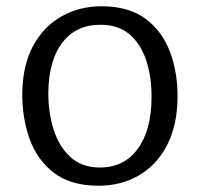

<svg xmlns="http://www.w3.org/2000/svg" viewBox="-20 -584 637 612"><path d="M294 8Q205.5 8 151.8 -33.2Q98 -74.5 74 -142.2Q50 -210 51 -289Q52.5 -377.5 86.2 -439Q120 -500.5 176.8 -532.2Q233.5 -564 304 -564Q391 -564 444.8 -523.5Q498.5 -483 522.8 -416.2Q547 -349.5 546 -271Q544.5 -182 511.8 -119.8Q479 -57.5 422.5 -24.8Q366 8 294 8ZM296 -50Q375.5 -49.5 419.2 -109.8Q463 -170 463 -274Q463.5 -338 446.5 -390.2Q429.5 -442.5 394 -473.5Q358.5 -504.5 303 -505Q224.5 -506.5 179.8 -449.5Q135 -392.5 134 -288Q134 -224.5 151 -170.8Q168 -117 203.8 -84Q239.5 -51 296 -50Z"/></svg>

Font: Merriweather Sans Light
Style: Regular
Weight: 300
Designer: Eben Sorkin
Foundry: Eben Sorkin
Version: Version 2.001; ttfautohint (v1.8.3)